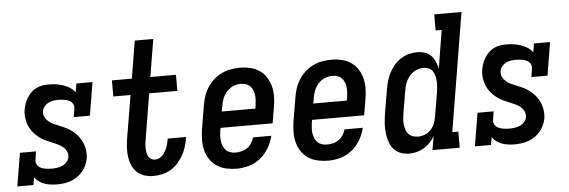

<svg xmlns="http://www.w3.org/2000/svg" viewBox="-48 -886 3097 1045"><g transform="rotate(-5 1500.0 -363.5)"><path d="M225 8Q208 8 190 5.5Q172 3 156.5 -2.5Q141 -8 127.5 -18Q114 -28 104 -42L97 0H9L39 -181H127L120 -136Q118 -126 121 -116.5Q124 -107 130.5 -100.5Q137 -94 146 -90Q155 -86 164.5 -84Q174 -82 184 -81Q194 -80 204 -80Q218 -80 233 -82Q248 -84 262 -90Q276 -96 286.5 -108Q297 -120 300 -135Q302 -152 295 -166.5Q288 -181 276 -191Q264 -201 249 -208Q234 -215 219.5 -221Q205 -227 190 -233.5Q175 -240 162 -248.5Q149 -257 137 -267.5Q125 -278 115.5 -290.5Q106 -303 99 -317Q92 -331 88 -347Q84 -363 83 -379.5Q82 -396 85 -413Q88 -430 94 -446.5Q100 -463 109.5 -478Q119 -493 132 -505.5Q145 -518 161 -525.5Q177 -533 194 -535.5Q211 -538 228 -538Q248 -538 268.5 -535Q289 -532 307.5 -525.5Q326 -519 342.5 -508.5Q359 -498 370 -482L378 -530H466L436 -349H348L355 -394Q357 -404 354 -413.5Q351 -423 344.5 -429.5Q338 -436 329.5 -440Q321 -444 311.5 -446Q302 -448 292 -449Q282 -450 272 -450Q259 -450 245 -448Q231 -446 218 -439.5Q205 -433 195.5 -421.5Q186 -410 184 -396Q181 -379 188 -364.5Q195 -350 207 -339.5Q219 -329 233.5 -322.5Q248 -316 262.5 -310Q277 -304 292 -297.5Q307 -291 320 -282.5Q333 -274 345 -263.5Q357 -253 366.5 -240.5Q376 -228 383 -214.5Q390 -201 394.5 -185Q399 -169 400 -152.5Q401 -136 399 -119Q395 -100 387 -82Q379 -64 366 -48.5Q353 -33 336 -21.5Q319 -10 300.5 -3.5Q282 3 263 5.5Q244 8 225 8Z M754 8Q728 8 704.5 1Q681 -6 663.5 -22.5Q646 -39 636.5 -61Q627 -83 623.5 -107.5Q620 -132 621.5 -157.5Q623 -183 627 -208L666 -442H572V-530H681L715 -735H816L782 -530H922V-442H768L727 -194Q725 -182 723.5 -170Q722 -158 722.5 -146Q723 -134 725 -123Q727 -112 732 -102Q737 -92 747 -86Q757 -80 768 -80Q780 -80 791 -85Q802 -90 810 -98.5Q818 -107 824 -117.5Q830 -128 834.5 -139Q839 -150 841.5 -161Q844 -172 846 -183Q847 -184 847 -185.5Q847 -187 847 -188H948Q947 -186 946.5 -183.5Q946 -181 946 -179Q942 -155 934.5 -132Q927 -109 914.5 -87.5Q902 -66 885 -47Q868 -28 846.5 -15.5Q825 -3 801 2.5Q777 8 754 8Z M1208 8Q1179 8 1151 2Q1123 -4 1100 -19Q1077 -34 1061.5 -57Q1046 -80 1039 -106.5Q1032 -133 1032.5 -162.5Q1033 -192 1037 -221L1059 -351Q1063 -376 1071 -400.5Q1079 -425 1093.5 -447.5Q1108 -470 1128 -488Q1148 -506 1172 -517.5Q1196 -529 1221 -533.5Q1246 -538 1271 -538Q1300 -538 1328 -531.5Q1356 -525 1378 -510Q1400 -495 1415 -472Q1430 -449 1437 -422Q1444 -395 1443.5 -366Q1443 -337 1438 -309L1423 -221H1139L1136 -207Q1134 -192 1133 -177.5Q1132 -163 1134 -148.5Q1136 -134 1141.5 -121Q1147 -108 1156.5 -98.5Q1166 -89 1180 -84.5Q1194 -80 1208 -80Q1225 -80 1241.5 -84Q1258 -88 1272.5 -98Q1287 -108 1296.5 -123Q1306 -138 1310 -154H1410Q1402 -120 1384 -89Q1366 -58 1338 -35Q1310 -12 1276 -2Q1242 8 1208 8ZM1336 -309 1339 -323Q1341 -338 1342 -352.5Q1343 -367 1341.5 -381Q1340 -395 1335 -408Q1330 -421 1320.5 -431Q1311 -441 1297.5 -445.5Q1284 -450 1269 -450Q1248 -450 1227.5 -441.5Q1207 -433 1192 -416Q1177 -399 1169 -378.5Q1161 -358 1158 -337L1153 -309Z M1708 8Q1679 8 1651 2Q1623 -4 1600 -19Q1577 -34 1561.5 -57Q1546 -80 1539 -106.5Q1532 -133 1532.5 -162.5Q1533 -192 1537 -221L1559 -351Q1563 -376 1571 -400.5Q1579 -425 1593.5 -447.5Q1608 -470 1628 -488Q1648 -506 1672 -517.5Q1696 -529 1721 -533.5Q1746 -538 1771 -538Q1800 -538 1828 -531.5Q1856 -525 1878 -510Q1900 -495 1915 -472Q1930 -449 1937 -422Q1944 -395 1943.5 -366Q1943 -337 1938 -309L1923 -221H1639L1636 -207Q1634 -192 1633 -177.5Q1632 -163 1634 -148.5Q1636 -134 1641.5 -121Q1647 -108 1656.5 -98.5Q1666 -89 1680 -84.5Q1694 -80 1708 -80Q1725 -80 1741.5 -84Q1758 -88 1772.5 -98Q1787 -108 1796.5 -123Q1806 -138 1810 -154H1910Q1902 -120 1884 -89Q1866 -58 1838 -35Q1810 -12 1776 -2Q1742 8 1708 8ZM1836 -309 1839 -323Q1841 -338 1842 -352.5Q1843 -367 1841.5 -381Q1840 -395 1835 -408Q1830 -421 1820.5 -431Q1811 -441 1797.5 -445.5Q1784 -450 1769 -450Q1748 -450 1727.5 -441.5Q1707 -433 1692 -416Q1677 -399 1669 -378.5Q1661 -358 1658 -337L1653 -309Z M2150 8Q2124 8 2101 -1Q2078 -10 2063 -29Q2048 -48 2041 -71.5Q2034 -95 2031.5 -119.5Q2029 -144 2031 -170Q2033 -196 2037 -221L2059 -351Q2063 -374 2069.5 -396.5Q2076 -419 2087 -440.5Q2098 -462 2114 -480.5Q2130 -499 2150.5 -512.5Q2171 -526 2194 -532Q2217 -538 2240 -538Q2262 -538 2282 -531.5Q2302 -525 2316 -510.5Q2330 -496 2338 -477Q2346 -458 2350 -438L2384 -647H2351V-735H2500L2393 -88H2426V0H2277L2290 -75Q2279 -56 2263.5 -40Q2248 -24 2229.5 -13Q2211 -2 2190.5 3Q2170 8 2150 8ZM2206 -80Q2225 -80 2243.5 -87.5Q2262 -95 2276 -110Q2290 -125 2297 -143.5Q2304 -162 2307 -181L2329 -311Q2331 -326 2332.5 -341.5Q2334 -357 2333 -371.5Q2332 -386 2328.5 -400.5Q2325 -415 2317 -426.5Q2309 -438 2296 -444Q2283 -450 2268 -450Q2247 -450 2226.5 -441Q2206 -432 2191.5 -415Q2177 -398 2169 -378Q2161 -358 2158 -337L2136 -207Q2134 -193 2133 -178Q2132 -163 2134 -149Q2136 -135 2140.5 -122Q2145 -109 2154.5 -99Q2164 -89 2177.5 -84.5Q2191 -80 2206 -80Z M2725 8Q2708 8 2690 5.5Q2672 3 2656.5 -2.5Q2641 -8 2627.5 -18Q2614 -28 2604 -42L2597 0H2509L2539 -181H2627L2620 -136Q2618 -126 2621 -116.5Q2624 -107 2630.5 -100.5Q2637 -94 2646 -90Q2655 -86 2664.5 -84Q2674 -82 2684 -81Q2694 -80 2704 -80Q2718 -80 2733 -82Q2748 -84 2762 -90Q2776 -96 2786.5 -108Q2797 -120 2800 -135Q2802 -152 2795 -166.5Q2788 -181 2776 -191Q2764 -201 2749 -208Q2734 -215 2719.5 -221Q2705 -227 2690 -233.5Q2675 -240 2662 -248.5Q2649 -257 2637 -267.5Q2625 -278 2615.5 -290.5Q2606 -303 2599 -317Q2592 -331 2588 -347Q2584 -363 2583 -379.5Q2582 -396 2585 -413Q2588 -430 2594 -446.5Q2600 -463 2609.5 -478Q2619 -493 2632 -505.5Q2645 -518 2661 -525.5Q2677 -533 2694 -535.5Q2711 -538 2728 -538Q2748 -538 2768.5 -535Q2789 -532 2807.5 -525.5Q2826 -519 2842.5 -508.5Q2859 -498 2870 -482L2878 -530H2966L2936 -349H2848L2855 -394Q2857 -404 2854 -413.5Q2851 -423 2844.5 -429.5Q2838 -436 2829.5 -440Q2821 -444 2811.5 -446Q2802 -448 2792 -449Q2782 -450 2772 -450Q2759 -450 2745 -448Q2731 -446 2718 -439.5Q2705 -433 2695.5 -421.5Q2686 -410 2684 -396Q2681 -379 2688 -364.5Q2695 -350 2707 -339.5Q2719 -329 2733.5 -322.5Q2748 -316 2762.5 -310Q2777 -304 2792 -297.5Q2807 -291 2820 -282.5Q2833 -274 2845 -263.5Q2857 -253 2866.5 -240.5Q2876 -228 2883 -214.5Q2890 -201 2894.5 -185Q2899 -169 2900 -152.5Q2901 -136 2899 -119Q2895 -100 2887 -82Q2879 -64 2866 -48.5Q2853 -33 2836 -21.5Q2819 -10 2800.5 -3.5Q2782 3 2763 5.5Q2744 8 2725 8Z"/></g></svg>

Font: Iosevka Curly Slab SmBdObl
Style: Regular
Weight: 600
Italic angle: -9°
Monospace: yes
Designer: Belleve Invis
Foundry: Belleve Invis
Version: Version 11.0.0; ttfautohint (v1.8.3)